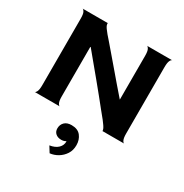

<svg xmlns="http://www.w3.org/2000/svg" viewBox="-198 -756 1149 1198"><g transform="rotate(30 376.5 -157.5)"><path d="M53 0Q60 0 67 -14Q74 -28 74 -60V-540Q74 -572 67 -585.5Q60 -599 53 -600H236Q231 -599 236 -584.5Q241 -570 268 -538Q276 -530 295.5 -506.5Q315 -483 344 -450Q373 -417 405.5 -378Q438 -339 472 -300Q506 -261 537 -225H538V-540Q538 -572 531 -585.5Q524 -599 517 -600H699Q692 -600 685 -586Q678 -572 678 -539V-60Q678 -28 685 -14Q692 0 699 0H541Q545 -1 539 -15.5Q533 -30 508 -62Q493 -80 468.5 -110.5Q444 -141 413 -179.5Q382 -218 347.5 -259.5Q313 -301 279.5 -341.5Q246 -382 217 -417H214V-60Q214 -28 221 -14Q228 0 235 0ZM326 285 300 243Q339 237 360 216.5Q381 196 380 167Q375 170 366.5 173Q358 176 346 176Q321 176 305.5 162.5Q290 149 290 126Q290 99 307.5 81.5Q325 64 358 64Q403 64 424.5 91.5Q446 119 446 158Q446 195 428.5 222Q411 249 383.5 265.5Q356 282 326 285Z"/></g></svg>

Font: Red Rose SemiBold
Style: Regular
Weight: 600
Designer: Jaikishan Patel
Version: Version 2.000